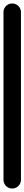

<svg xmlns="http://www.w3.org/2000/svg" viewBox="-20 -1080 140 1100"><path d="M0 -50.3H100V-1010.3H0ZM50.3 -100Q36.3 -100 24.8 -93.3Q13.3 -86.7 6.7 -75.2Q0 -63.7 0 -50.3Q0 -36.3 6.7 -24.8Q13.3 -13.3 24.8 -6.7Q36.3 0 50.3 0Q63.7 0 75.2 -6.7Q86.7 -13.3 93.3 -24.8Q100 -36.3 100 -50.3Q100 -63.7 93.3 -75.2Q86.7 -86.7 75.2 -93.3Q63.7 -100 50.3 -100ZM50.3 -1060Q36.3 -1060 24.8 -1053.3Q13.3 -1046.7 6.7 -1035.2Q0 -1023.7 0 -1010.3Q0 -996.3 6.7 -984.8Q13.3 -973.3 24.8 -966.7Q36.3 -960 50.3 -960Q63.7 -960 75.2 -966.7Q86.7 -973.3 93.3 -984.8Q100 -996.3 100 -1010.3Q100 -1023.7 93.3 -1035.2Q86.7 -1046.7 75.2 -1053.3Q63.7 -1060 50.3 -1060Z"/></svg>

Font: Wavefont Thin
Style: Regular
Weight: 100
Monospace: yes
Version: Version 3.005;gftools[0.9.33]